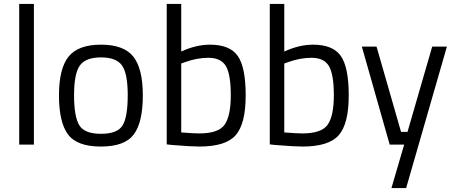

<svg xmlns="http://www.w3.org/2000/svg" viewBox="-20 -738 2325 980"><path d="M78 0V-718H153V0Z M281 -251Q281 -388 330 -449Q379 -510 495.5 -510Q612 -510 660.5 -449Q709 -388 709 -251Q709 -114 663 -52Q617 10 495 10Q373 10 327 -52Q281 -114 281 -251ZM358 -252.5Q358 -143 384.5 -99Q411 -55 495.5 -55Q580 -55 606 -98.5Q632 -142 632 -252Q632 -362 603 -403.5Q574 -445 495.5 -445Q417 -445 387.5 -403.5Q358 -362 358 -252.5Z M1052 -510Q1153 -510 1193.5 -452.5Q1234 -395 1234 -251Q1234 -107 1183.5 -48.5Q1133 10 998 10Q956 10 859 2L831 -1V-718H905V-475Q981 -510 1052 -510ZM997 -57Q1095 -57 1126.5 -101.5Q1158 -146 1158 -252Q1158 -358 1133 -400.5Q1108 -443 1044 -443Q986 -443 925 -421L905 -414V-62Q970 -57 997 -57Z M1578 -510Q1679 -510 1719.5 -452.5Q1760 -395 1760 -251Q1760 -107 1709.5 -48.5Q1659 10 1524 10Q1482 10 1385 2L1357 -1V-718H1431V-475Q1507 -510 1578 -510ZM1523 -57Q1621 -57 1652.5 -101.5Q1684 -146 1684 -252Q1684 -358 1659 -400.5Q1634 -443 1570 -443Q1512 -443 1451 -421L1431 -414V-62Q1496 -57 1523 -57Z M1827 -500H1902L2027 -65H2060L2186 -500H2261L2053 222H1978L2043 0H1969Z"/></svg>

Font: Titillium Web
Style: Regular
Weight: 400
Version: Version 1.001;PS 57.000;hotconv 1.0.70;makeotf.lib2.5.55311